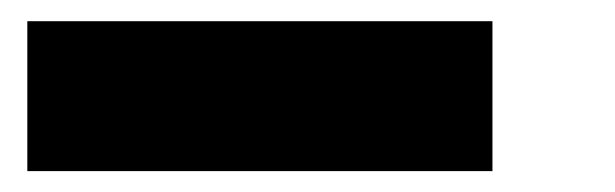

<svg xmlns="http://www.w3.org/2000/svg" viewBox="-20 -442 583 182"><path d="M5.9 -279.8V-421.9H446.8V-279.8Z"/></svg>

Font: Biathlonist
Style: Bold
Weight: 700
Designer: Go4gold
Foundry: Go4gold
Version: Version 3.010;FEAKit 1.0